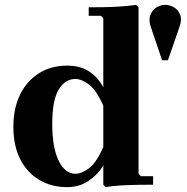

<svg xmlns="http://www.w3.org/2000/svg" viewBox="-20 -760 769 790"><path d="M550 -45 560 -35H610V0Q584 0 548.5 0.5Q513 1 477 3Q441 5 415 10L405 0V-80Q386 -45 347 -17.5Q308 10 256 10Q191 10 141 -20Q91 -50 63 -105.5Q35 -161 35 -238Q35 -315 63 -371.5Q91 -428 141 -459Q191 -490 256 -490Q312 -490 349 -464.5Q386 -439 405 -400V-685L395 -695H345V-730Q371 -730 407 -730.5Q443 -731 478.5 -733.5Q514 -736 540 -740L550 -730ZM405 -155V-325Q377 -389 346.5 -412Q316 -435 290 -435Q248 -435 221.5 -391.5Q195 -348 195 -250Q195 -152 221.5 -98.5Q248 -45 290 -45Q316 -45 346.5 -68Q377 -91 405 -155ZM659 -740Q678 -740 695.5 -730Q713 -720 721 -700Q729 -680 719 -651L671 -512H647L600 -651Q591 -678 598.5 -698Q606 -718 623 -729Q640 -740 659 -740Z"/></svg>

Font: Brygada 1918
Style: Regular
Weight: 400
Designer: Mateusz Machalski | Borys Kosmynka | Przemek Hoffer
Foundry: NIEPODLEGLA 2018
Version: Version 3.006